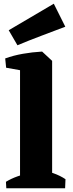

<svg xmlns="http://www.w3.org/2000/svg" viewBox="-20 -1015 393 1035"><path d="M88 0V-684L207 -737L261 -687V0ZM14 0 12 -35Q40 -52 73.5 -64Q107 -76 135 -83L126 0ZM173 0 198 -103Q229 -95 267 -81.5Q305 -68 333 -49L331 0ZM13 -650 8 -700Q52 -716 103 -725Q154 -734 207 -737L206 -666L130 -629ZM74 -771 27 -852 270 -995 332 -871Q269 -847 202.5 -822Q136 -797 74 -771Z"/></svg>

Font: Eczar
Style: Bold
Weight: 700
Designer: Vaibhav Singh
Foundry: Rosetta Type Foundry
Version: Version 2.000